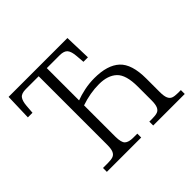

<svg xmlns="http://www.w3.org/2000/svg" viewBox="-165 -917 1119 1119"><g transform="rotate(-45 394.5 -357.0)"><path d="M127 -32H169Q195 -32 210 -37.5Q225 -43 232.5 -59.5Q240 -76 240 -109V-675H134Q98 -675 84.5 -658Q71 -641 68 -602L64 -550H26L31 -714H516L521 -550H484L480 -600Q477 -641 463 -658Q449 -675 413 -675H307V-409Q338 -421 378.5 -429.5Q419 -438 462 -438Q569 -438 621.5 -389.5Q674 -341 674 -222V-111Q674 -77 681.5 -60Q689 -43 703.5 -37.5Q718 -32 744 -32H769V0H509V-32H535Q561 -32 576 -37.5Q591 -43 598.5 -60Q606 -77 606 -111V-223Q606 -321 567 -357.5Q528 -394 456 -394Q383 -394 307 -368V-111Q307 -62 323 -47Q339 -32 377 -32H410V0H127Z"/></g></svg>

Font: Noto Serif Light
Style: Regular
Weight: 300
Designer: Monotype Design Team
Foundry: Monotype Imaging Inc.
Version: Version 1.001